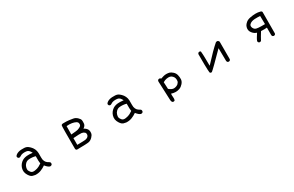

<svg xmlns="http://www.w3.org/2000/svg" viewBox="201 -2043 5598 3657"><g transform="rotate(-30 3000.0 -214.5)"><path d="M407.2 25.4Q377.9 21.5 350.6 12.7Q323.2 3.9 299.8 -24.4Q276.4 -52.7 258.8 -92.3Q241.2 -131.8 245.1 -175.8Q249 -219.7 268.6 -255.9Q288.1 -292 317.4 -317.4Q346.7 -342.8 377 -354.5Q407.2 -366.2 448.7 -370.6Q490.2 -375 575.2 -366.2Q556.6 -403.3 535.6 -424.8Q514.6 -446.3 480.5 -450.2Q446.3 -454.1 409.2 -450.2Q372.1 -446.3 338.9 -422.9Q325.2 -411.1 303.7 -413.1L284.2 -422.9Q274.4 -436.5 272.5 -454.1Q274.4 -469.7 295.9 -487.3Q317.4 -504.9 346.7 -514.6Q376 -524.4 412.1 -526.9Q448.2 -529.3 482.4 -526.9Q516.6 -524.4 540 -512.7Q563.5 -501 595.7 -469.7Q627.9 -438.5 647.5 -397.5Q667 -356.4 668.5 -308.1Q669.9 -259.8 668.5 -209.5Q667 -159.2 683.6 -125Q700.2 -90.8 726.1 -73.7Q752 -56.6 771.5 -44.9Q785.2 -29.3 781.2 -5.9L771.5 13.7Q755.9 25.4 733.4 25.4Q692.4 15.6 639.6 -50.8Q586.9 -13.7 530.3 7.8Q473.6 29.3 407.2 25.4ZM538.1 -81.1 598.6 -118.2Q594.7 -155.3 592.8 -180.7Q590.8 -206.1 592.8 -280.3Q563.5 -290 520 -293.9Q476.6 -297.9 439 -293Q401.4 -288.1 371.1 -259.3Q340.8 -230.5 330.1 -190.4Q319.3 -150.4 325.2 -128.4Q331.1 -106.4 356.9 -74.7Q382.8 -43 441.9 -51.8Q501 -60.5 538.1 -81.1Z M1342.8 3.9Q1304.7 3.9 1309.6 -50.8Q1307.6 -518.6 1314.5 -540.5Q1321.3 -562.5 1362.3 -562Q1403.3 -561.5 1427.7 -561.5Q1452.1 -561.5 1487.3 -556.6Q1522.5 -551.8 1569.3 -543.9Q1616.2 -536.1 1655.3 -499Q1694.3 -461.9 1698.2 -431.6Q1702.1 -401.4 1697.8 -357.4Q1693.4 -313.5 1641.6 -280.3Q1668.9 -266.6 1692.4 -245.1Q1715.8 -223.6 1723.6 -192.4Q1731.4 -161.1 1724.6 -126.5Q1717.8 -91.8 1680.7 -54.7Q1643.6 -17.6 1602.5 -7.8Q1561.5 2 1342.8 3.9ZM1612.3 -94.7Q1643.6 -116.2 1646.5 -149.4Q1649.4 -182.6 1627 -201.2Q1604.5 -219.7 1569.3 -225.6Q1534.2 -231.4 1385.7 -219.7V-72.3Q1538.1 -74.2 1563.5 -78.1Q1588.9 -82 1612.3 -94.7ZM1575.2 -333Q1608.4 -348.6 1617.2 -366.7Q1626 -384.8 1621.1 -411.6Q1616.2 -438.5 1585 -455.1Q1553.7 -471.7 1504.9 -480.5Q1456.1 -489.3 1387.7 -483.4L1385.7 -299.8Q1436.5 -305.7 1485.4 -308.6Q1534.2 -311.5 1575.2 -333Z M2407.2 25.4Q2377.9 21.5 2350.6 12.7Q2323.2 3.9 2299.8 -24.4Q2276.4 -52.7 2258.8 -92.3Q2241.2 -131.8 2245.1 -175.8Q2249 -219.7 2268.6 -255.9Q2288.1 -292 2317.4 -317.4Q2346.7 -342.8 2377 -354.5Q2407.2 -366.2 2448.7 -370.6Q2490.2 -375 2575.2 -366.2Q2556.6 -403.3 2535.6 -424.8Q2514.6 -446.3 2480.5 -450.2Q2446.3 -454.1 2409.2 -450.2Q2372.1 -446.3 2338.9 -422.9Q2325.2 -411.1 2303.7 -413.1L2284.2 -422.9Q2274.4 -436.5 2272.5 -454.1Q2274.4 -469.7 2295.9 -487.3Q2317.4 -504.9 2346.7 -514.6Q2376 -524.4 2412.1 -526.9Q2448.2 -529.3 2482.4 -526.9Q2516.6 -524.4 2540 -512.7Q2563.5 -501 2595.7 -469.7Q2627.9 -438.5 2647.5 -397.5Q2667 -356.4 2668.5 -308.1Q2669.9 -259.8 2668.5 -209.5Q2667 -159.2 2683.6 -125Q2700.2 -90.8 2726.1 -73.7Q2752 -56.6 2771.5 -44.9Q2785.2 -29.3 2781.2 -5.9L2771.5 13.7Q2755.9 25.4 2733.4 25.4Q2692.4 15.6 2639.6 -50.8Q2586.9 -13.7 2530.3 7.8Q2473.6 29.3 2407.2 25.4ZM2538.1 -81.1 2598.6 -118.2Q2594.7 -155.3 2592.8 -180.7Q2590.8 -206.1 2592.8 -280.3Q2563.5 -290 2520 -293.9Q2476.6 -297.9 2439 -293Q2401.4 -288.1 2371.1 -259.3Q2340.8 -230.5 2330.1 -190.4Q2319.3 -150.4 2325.2 -128.4Q2331.1 -106.4 2356.9 -74.7Q2382.8 -43 2441.9 -51.8Q2501 -60.5 2538.1 -81.1Z M3381.8 132.8 3361.3 124Q3345.7 103.5 3344.7 76.2Q3343.8 48.8 3327.1 -344.7Q3328.1 -360.4 3336.9 -372.1Q3349.6 -384.8 3371.1 -384.8L3391.6 -376L3400.4 -365.2Q3436.5 -377.9 3467.3 -385.7Q3498 -393.6 3531.2 -393.1Q3564.5 -392.6 3593.3 -385.3Q3622.1 -377.9 3660.6 -344.2Q3699.2 -310.5 3710.9 -261.7Q3722.7 -212.9 3720.2 -167.5Q3717.8 -122.1 3681.6 -80.6Q3645.5 -39.1 3602.5 -22.5Q3559.6 -5.9 3511.2 -7.3Q3462.9 -8.8 3418.9 -23.4Q3416 12.7 3420.4 50.3Q3424.8 87.9 3416 120.1Q3403.3 132.8 3381.8 132.8ZM3610.4 -114.3Q3641.6 -143.6 3645.5 -170.9Q3649.4 -198.2 3644 -227.1Q3638.7 -255.9 3614.3 -282.2Q3589.8 -308.6 3560.1 -314.5Q3530.3 -320.3 3489.7 -313.5Q3449.2 -306.6 3408.2 -281.2L3415 -131.8Q3475.6 -80.1 3524.4 -83.5Q3573.2 -86.9 3610.4 -114.3Z M4297.9 9.8Q4261.7 14.6 4256.3 -10.7Q4251 -36.1 4248 -192.4Q4245.1 -348.6 4247.1 -409.2Q4249 -424.8 4258.8 -436.5Q4272.5 -448.2 4293.9 -446.3L4313.5 -436.5Q4321.3 -358.4 4321.3 -278.3Q4321.3 -198.2 4323.2 -116.2Q4534.2 -346.7 4649.4 -444.3Q4696.3 -465.8 4716.8 -418.9V-31.2L4706.1 -11.7Q4692.4 0 4670.9 -2L4651.4 -11.7Q4641.6 -23.4 4639.6 -40L4635.7 -321.3Q4346.7 -27.3 4297.9 9.8Z M5661.1 2 5641.6 -7.8Q5631.8 -19.5 5629.9 -35.2V-200.2Q5581.1 -194.3 5500 -199.2Q5469.7 -149.4 5447.3 -112.8Q5424.8 -76.2 5405.3 -37.1Q5391.6 -25.4 5370.1 -27.3L5350.6 -37.1Q5340.8 -50.8 5338.9 -68.4Q5352.5 -106.4 5375 -140.6Q5397.5 -174.8 5418.9 -210Q5377.9 -221.7 5348.6 -250Q5319.3 -278.3 5305.7 -307.6Q5292 -336.9 5294.9 -369.1Q5297.9 -401.4 5310.5 -427.7Q5323.2 -454.1 5358.4 -484.4Q5393.6 -514.6 5455.1 -526.4Q5516.6 -538.1 5570.3 -539.1Q5624 -540 5671.9 -527.3Q5705.1 -520.5 5707.5 -496.1Q5710 -471.7 5706.1 -27.3L5696.3 -7.8Q5682.6 3.9 5661.1 2ZM5631.8 -276.4 5628.9 -457Q5606.4 -458 5574.2 -459Q5542 -460 5510.7 -458Q5479.5 -456.1 5449.2 -447.3Q5418.9 -438.5 5394.5 -415Q5370.1 -391.6 5380.4 -354Q5390.6 -316.4 5423.3 -294.4Q5456.1 -272.5 5631.8 -276.4Z"/></g></svg>

Font: NaikaiFont
Style: Regular
Weight: 400
Version: Version 1.67